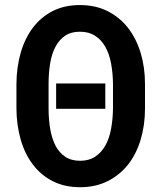

<svg xmlns="http://www.w3.org/2000/svg" viewBox="-20 -741 640 770"><path d="M402.3 -304.7V-406.2H205.1V-304.7ZM561.5 -305.7V-404.3Q561.5 -470.7 544.2 -528.3Q526.9 -585.9 493.7 -628.9Q460 -671.9 411.6 -696.3Q363.3 -720.7 300.3 -720.7Q239.3 -720.7 192.6 -697.3Q146 -673.8 113.3 -631.8Q80.1 -588.4 63.2 -530Q46.4 -471.7 45.9 -404.3V-305.7Q46.4 -239.3 63 -181.2Q79.6 -123 112.3 -80.6Q144.5 -38.1 191.9 -14.2Q239.3 9.8 301.3 9.8Q363.3 9.8 411.9 -14.6Q460.4 -39.1 493.7 -81.1Q526.9 -123.5 544.2 -181.4Q561.5 -239.3 561.5 -305.7ZM433.1 -405.3V-305.7Q432.6 -262.2 425.3 -223.4Q418 -184.6 401.9 -156.2Q385.7 -128.4 361.1 -112.3Q336.4 -96.2 301.3 -96.2Q265.6 -96.2 241.7 -112.3Q217.8 -128.4 203.1 -155.8Q188 -185.1 181.4 -223.9Q174.8 -262.7 174.8 -305.7V-405.3Q174.8 -448.2 181.2 -487.1Q187.5 -525.9 203.1 -554.7Q217.8 -582 241.5 -597.9Q265.1 -613.8 300.3 -613.8Q335.9 -613.8 360.6 -598.1Q385.3 -582.5 400.9 -555.7Q418 -526.4 425.3 -487.5Q432.6 -448.7 433.1 -405.3Z"/></svg>

Font: Roboto Mono SemiBold
Style: Regular
Weight: 600
Monospace: yes
Designer: Google
Version: Version 3.000